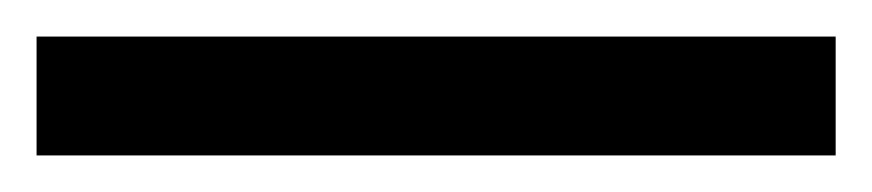

<svg xmlns="http://www.w3.org/2000/svg" viewBox="-22 70 477 105"><path d="M435 155V90H-2V155Z"/></svg>

Font: Noto Sans Balinese Medium
Style: Regular
Weight: 500
Designer: Aditya Bayu, David Williams
Foundry: David Williams
Version: Version 2.005